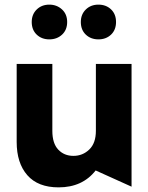

<svg xmlns="http://www.w3.org/2000/svg" viewBox="-20 -798 639 829"><path d="M233 11Q336 11 393 -62L548 8V-522H394V-233Q394 -180 365.5 -152.5Q337 -125 297 -125Q257 -125 231.5 -152Q206 -179 206 -233V-522H52V-185Q52 -94 98 -41.5Q144 11 233 11ZM117 -703Q117 -669 138.5 -648.5Q160 -628 193 -628Q226 -628 248 -648.5Q270 -669 270 -703Q270 -737 247.5 -757.5Q225 -778 193 -778Q160 -778 138.5 -757Q117 -736 117 -703ZM329 -703Q329 -669 350.5 -648.5Q372 -628 405 -628Q438 -628 459.5 -648.5Q481 -669 481 -703Q481 -737 459.5 -757.5Q438 -778 405 -778Q372 -778 350.5 -757Q329 -736 329 -703Z"/></svg>

Font: Geom
Style: Bold
Weight: 700
Version: Version 1.102